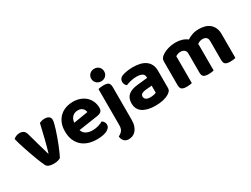

<svg xmlns="http://www.w3.org/2000/svg" viewBox="-69 -1350 2864 2194"><g transform="rotate(-30 1363.5 -253.0)"><path d="M435 -491Q466 -491 487.5 -477Q509 -463 509 -430Q509 -415 501.5 -385Q494 -355 482 -317Q470 -279 454.5 -235.5Q439 -192 422.5 -150.5Q406 -109 390 -73Q374 -37 361 -13Q349 -4 324.5 2.5Q300 9 270 9Q235 9 210 0Q185 -9 174 -29Q165 -46 152.5 -76Q140 -106 125.5 -143.5Q111 -181 96 -223.5Q81 -266 67 -308.5Q53 -351 41 -389.5Q29 -428 22 -459Q34 -472 55.5 -481.5Q77 -491 102 -491Q134 -491 154 -477.5Q174 -464 184 -428L228 -270Q240 -228 252 -187.5Q264 -147 270 -124H275Q298 -202 321 -294Q344 -386 364 -474Q395 -491 435 -491Z M715 -177Q729 -135 764 -117.5Q799 -100 845 -100Q887 -100 924 -111.5Q961 -123 984 -137Q999 -127 1009 -111Q1019 -95 1019 -76Q1019 -53 1005 -36Q991 -19 966.5 -7.5Q942 4 908.5 9.5Q875 15 835 15Q776 15 726 -1.5Q676 -18 640 -50.5Q604 -83 583.5 -132Q563 -181 563 -247Q563 -311 583.5 -358Q604 -405 638.5 -436Q673 -467 717.5 -481.5Q762 -496 809 -496Q860 -496 902.5 -480.5Q945 -465 975.5 -437Q1006 -409 1023 -370Q1040 -331 1040 -285Q1040 -253 1023 -237Q1006 -221 975 -216ZM810 -383Q767 -383 738.5 -356.5Q710 -330 705 -280L896 -311Q894 -337 873 -360Q852 -383 810 -383Z M1290 16Q1290 64 1278.5 97.5Q1267 131 1248 153Q1229 175 1204.5 185Q1180 195 1153 195Q1113 195 1091 170.5Q1069 146 1067 110Q1103 93 1120 68.5Q1137 44 1137 0V-475Q1148 -478 1166 -481Q1184 -484 1206 -484Q1251 -484 1270.5 -469Q1290 -454 1290 -412ZM1124 -619Q1124 -653 1148 -677Q1172 -701 1210 -701Q1248 -701 1271.5 -677Q1295 -653 1295 -619Q1295 -584 1271.5 -560Q1248 -536 1210 -536Q1172 -536 1148 -560Q1124 -584 1124 -619Z M1607 -97Q1629 -97 1650.5 -101.5Q1672 -106 1683 -113V-205L1601 -198Q1569 -195 1549.5 -183.5Q1530 -172 1530 -149Q1530 -125 1548 -111Q1566 -97 1607 -97ZM1601 -496Q1653 -496 1695.5 -485.5Q1738 -475 1768 -453Q1798 -431 1814.5 -397Q1831 -363 1831 -317V-91Q1831 -65 1817.5 -49.5Q1804 -34 1785 -23Q1754 -4 1709 6Q1664 16 1607 16Q1504 16 1443 -23.5Q1382 -63 1382 -144Q1382 -213 1423 -249Q1464 -285 1549 -294L1682 -308V-319Q1682 -351 1656 -366Q1630 -381 1581 -381Q1543 -381 1506.5 -372Q1470 -363 1441 -351Q1429 -359 1420.5 -375.5Q1412 -392 1412 -411Q1412 -455 1458 -474Q1487 -485 1525.5 -490.5Q1564 -496 1601 -496Z M2670 -1Q2659 2 2641 4.5Q2623 7 2601 7Q2556 7 2536.5 -7.5Q2517 -22 2517 -64V-312Q2517 -345 2499 -360.5Q2481 -376 2450 -376Q2430 -376 2412.5 -369Q2395 -362 2381 -351Q2382 -346 2382.5 -341Q2383 -336 2383 -331V-1Q2372 2 2354 4.5Q2336 7 2314 7Q2269 7 2249.5 -7.5Q2230 -22 2230 -64V-312Q2230 -345 2210 -360.5Q2190 -376 2161 -376Q2140 -376 2123 -369.5Q2106 -363 2095 -357V-1Q2085 2 2067 4.5Q2049 7 2027 7Q1982 7 1962 -7.5Q1942 -22 1942 -64V-373Q1942 -399 1953 -415Q1964 -431 1984 -445Q2017 -468 2065.5 -482Q2114 -496 2167 -496Q2209 -496 2246.5 -484.5Q2284 -473 2315 -449Q2345 -469 2383 -482.5Q2421 -496 2473 -496Q2512 -496 2547.5 -486.5Q2583 -477 2610 -455.5Q2637 -434 2653.5 -399.5Q2670 -365 2670 -316Z"/></g></svg>

Font: Baloo Bhaina 2
Style: Bold
Weight: 700
Designer: Yesha Goshar, Manish Minz, Shuchita Grover and Ek Type
Foundry: Ek Type
Version: Version 1.640;hotconv 1.0.111;makeotfexe 2.5.65597; ttfautoh